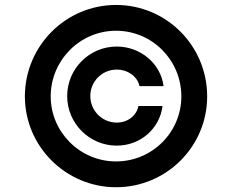

<svg xmlns="http://www.w3.org/2000/svg" viewBox="-20 -759 955 790"><path d="M256.4 -363.6C256.4 -251.1 348 -159.8 460.2 -159.8C558.6 -159.8 637.1 -230.1 648.8 -322.8H549.7C541.5 -282.7 505.7 -254.6 460.2 -254.6C400.2 -254.6 351.6 -303.6 351.6 -364C351.6 -424 400.2 -472.7 460.2 -472.7C505.7 -472.7 545.8 -444.6 554 -404.5H653.1C641.3 -497.2 558.6 -567.5 460.2 -567.5C348 -567.5 256.4 -476.2 256.4 -363.6ZM82.4 -363.6C81.7 -156.6 251.1 11.4 457.4 11.4C665.1 11.4 833.1 -156.6 832.4 -363.6C831.7 -570.7 665.1 -738.6 457.4 -738.6C251.1 -738.6 83.1 -570.7 82.4 -363.6ZM188.6 -363.3C189.3 -511.7 309.7 -632.5 457.4 -632.5C605.8 -632.5 725.5 -512.4 726.2 -363.3C726.6 -215.2 606.5 -94.8 457.4 -94.8C308.9 -94.8 188.2 -215.9 188.6 -363.3Z"/></svg>

Font: Margiela Sans Semi Bold
Style: Regular
Weight: 600
Designer: Stefan Endress, Andreas Faust
Version: Version 1.100;FEAKit 1.0